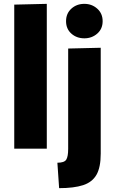

<svg xmlns="http://www.w3.org/2000/svg" viewBox="-20 -772 599 997"><path d="M54 -748 223 -752V0H54ZM418 -573Q378 -573 350.5 -597.5Q323 -622 323 -662Q323 -702 350.5 -727Q378 -752 418 -752Q457 -752 485 -727Q513 -702 513 -662Q513 -622 485 -597.5Q457 -573 418 -573ZM287 205 278 73Q314 73 324 57Q334 41 334 1V-520L503 -524V26Q503 97 481 135.5Q459 174 411.5 189.5Q364 205 287 205Z"/></svg>

Font: Murecho
Style: Bold
Weight: 700
Designer: Neil Summerour
Foundry: Positype
Version: Version 1.010; ttfautohint (v1.8.3)